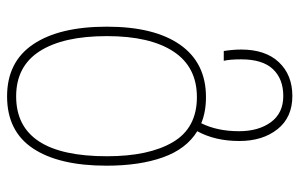

<svg xmlns="http://www.w3.org/2000/svg" viewBox="-168 -418 826 529"><g transform="rotate(90 244.5 -153.0)"><path d="M53 -35Q53 -166 103 -237Q153 -308 247 -308Q288 -308 319 -295Q341 -339 341 -399Q341 -453 316 -487Q291 -521 244 -521Q197 -521 170 -492.5Q143 -464 143 -405Q143 -374 147 -357H120Q116 -383 116 -405Q116 -472 151 -509Q186 -546 244 -546Q303 -546 335.5 -505Q368 -464 368 -400Q368 -333 341 -284Q390 -254 413 -189.5Q436 -125 436 -34Q436 97 388.5 168.5Q341 240 245 240Q150 240 101.5 168Q53 96 53 -35ZM410 -35Q410 -151 371 -217Q332 -283 247 -283Q164 -283 121.5 -218.5Q79 -154 79 -35Q79 85 120.5 150Q162 215 245 215Q410 215 410 -35Z"/></g></svg>

Font: Noto Sans Georgian Thin Narrow
Style: Regular
Weight: 250
Width: 4
Designer: Monotype Design team
Foundry: Monotype Imaging Inc.
Version: Version 1.000